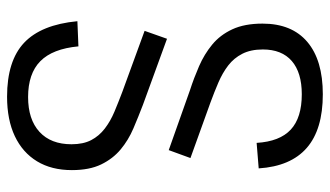

<svg xmlns="http://www.w3.org/2000/svg" viewBox="-220 -628 956 557"><g transform="rotate(90 258.5 -350.0)"><path d="M261 108Q157 108 104.5 58.5Q52 9 42 -96L115 -99Q122 -24 158 11.5Q194 47 262 47Q327 47 363 14Q399 -19 399 -79Q399 -113 387 -136Q375 -159 353.5 -175.5Q332 -192 304.5 -203.5Q277 -215 248 -226L70 -291L93 -356L285 -286Q319 -273 353 -258.5Q387 -244 414 -221.5Q441 -199 457.5 -165Q474 -131 474 -80Q474 -21 448.5 21Q423 63 375.5 85.5Q328 108 261 108ZM241 -423Q207 -434 172.5 -449Q138 -464 110 -487Q82 -510 65.5 -545.5Q49 -581 49 -633Q49 -718 102 -763Q155 -808 254 -808Q356 -808 409.5 -761.5Q463 -715 469 -622L395 -616Q391 -683 356.5 -715Q322 -747 254 -747Q191 -747 157.5 -718Q124 -689 124 -634Q124 -599 136.5 -574.5Q149 -550 170.5 -533.5Q192 -517 220 -505Q248 -493 278 -482L439 -424L416 -361Z"/></g></svg>

Font: Pathway Extreme SemiCondensed Light
Style: Regular
Weight: 300
Width: 4
Version: Version 1.001;gftools[0.9.26]